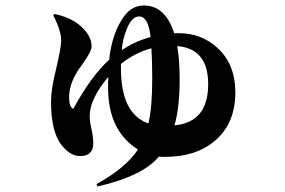

<svg xmlns="http://www.w3.org/2000/svg" viewBox="-20 -606 1040 700"><path d="M739 -299Q739 -429 626 -438Q635 -389 635 -317Q635 -213 616 -149Q739 -160 739 -299ZM421 -356Q421 -191 521 -156Q535 -213 535 -319Q535 -387 532 -430Q472 -414 421 -373ZM424 -423 443 -435Q481 -458 529 -471Q521 -546 487 -546Q461 -546 443 -502Q427 -464 424 -423ZM179 -555Q232 -544 267 -517Q314 -479 314 -437Q314 -418 277 -367Q232 -308 232 -251Q232 -216 247 -209Q314 -331 378 -388Q387 -474 422 -531Q454 -586 504 -586Q583 -586 615 -485H632Q713 -485 771 -433Q838 -373 838 -269Q838 -157 765 -94Q696 -34 581 -34Q566 -34 559 -35Q501 36 335 74L332 65Q438 7 483 -61Q374 -129 374 -287Q374 -314 375 -326Q307 -245 307 -183Q307 -162 314 -134Q320 -106 320 -83Q320 -37 272 -37Q237 -37 206 -75Q166 -123 166 -236Q166 -281 185 -357Q203 -433 203 -458Q203 -495 174 -550Z"/></svg>

Font: Source Han Serif CN Heavy
Style: Regular
Weight: 900
Designer: Ryoko NISHIZUKA  (kana & ideographs); Frank Grießhammer (Latin, Greek & Cyrillic); Wenlong ZHANG  (bopomofo); Sandoll Co
Foundry: Adobe Systems Incorporated
Version: Version 1.000;PS 1;hotconv 16.6.53;makeotf.lib2.5.65590